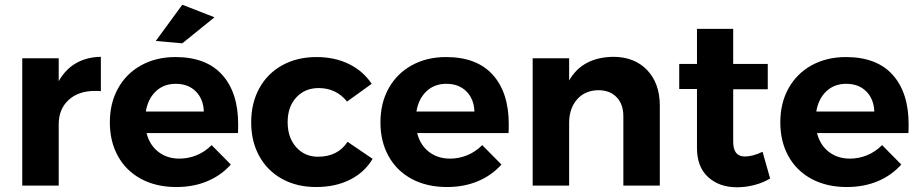

<svg xmlns="http://www.w3.org/2000/svg" viewBox="-20 -784 3885 811"><path d="M406 -544V-399Q398 -400 382 -400Q311 -400 269.5 -361.5Q228 -323 228 -259V0H74V-538H228V-441Q256 -491 301 -517Q346 -543 406 -544Z M986 -259Q986 -235 985 -222H599Q612 -171 649 -142.5Q686 -114 738 -114Q776 -114 811 -128.5Q846 -143 874 -171L955 -89Q914 -43 855.5 -18.5Q797 6 725 6Q640 6 576.5 -28Q513 -62 478.5 -124Q444 -186 444 -267Q444 -349 479 -411.5Q514 -474 577 -508.5Q640 -543 721 -543Q851 -543 918.5 -468Q986 -393 986 -259ZM841 -313Q839 -366 807 -398Q775 -430 722 -430Q672 -430 638.5 -398.5Q605 -367 596 -313ZM750 -764 886 -711 750 -601 638 -611Z M1326 -412Q1268 -412 1231.5 -372.5Q1195 -333 1195 -268Q1195 -203 1231 -162.5Q1267 -122 1323 -122Q1407 -122 1448 -185L1554 -113Q1520 -56 1458.5 -25Q1397 6 1315 6Q1234 6 1172 -28Q1110 -62 1075.5 -124Q1041 -186 1041 -267Q1041 -349 1075.5 -411.5Q1110 -474 1172.5 -508.5Q1235 -543 1317 -543Q1394 -543 1454 -513.5Q1514 -484 1550 -430L1446 -355Q1400 -412 1326 -412Z M2129 -259Q2129 -235 2128 -222H1742Q1755 -171 1792 -142.5Q1829 -114 1881 -114Q1919 -114 1954 -128.5Q1989 -143 2017 -171L2098 -89Q2057 -43 1998.5 -18.5Q1940 6 1868 6Q1783 6 1719.5 -28Q1656 -62 1621.5 -124Q1587 -186 1587 -267Q1587 -349 1622 -411.5Q1657 -474 1720 -508.5Q1783 -543 1864 -543Q1994 -543 2061.5 -468Q2129 -393 2129 -259ZM1984 -313Q1982 -366 1950 -398Q1918 -430 1865 -430Q1815 -430 1781.5 -398.5Q1748 -367 1739 -313Z M2767 -338V0H2613V-293Q2613 -344 2584.5 -373.5Q2556 -403 2507 -403Q2450 -402 2417 -363.5Q2384 -325 2384 -265V0H2230V-538H2384V-444Q2440 -542 2570 -544Q2660 -544 2713.5 -488Q2767 -432 2767 -338Z M3233 -30Q3203 -12 3166.5 -2.5Q3130 7 3093 7Q3018 7 2971 -36Q2924 -79 2924 -159V-408H2849V-514H2924V-662H3077V-514H3223V-407H3077V-185Q3077 -123 3126 -123Q3160 -123 3201 -143Z M3818 -259Q3818 -235 3817 -222H3431Q3444 -171 3481 -142.5Q3518 -114 3570 -114Q3608 -114 3643 -128.5Q3678 -143 3706 -171L3787 -89Q3746 -43 3687.5 -18.5Q3629 6 3557 6Q3472 6 3408.5 -28Q3345 -62 3310.5 -124Q3276 -186 3276 -267Q3276 -349 3311 -411.5Q3346 -474 3409 -508.5Q3472 -543 3553 -543Q3683 -543 3750.5 -468Q3818 -393 3818 -259ZM3673 -313Q3671 -366 3639 -398Q3607 -430 3554 -430Q3504 -430 3470.5 -398.5Q3437 -367 3428 -313Z"/></svg>

Font: Gontserrat SemiBold
Style: Regular
Weight: 600
Designer: Julieta Ulanovsky
Foundry: Julieta Ulanovsky
Version: Version 6.001